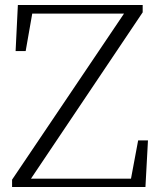

<svg xmlns="http://www.w3.org/2000/svg" viewBox="-20 -743 636 763"><path d="M28 0V-29L485 -707L477 -677V-689H281H84L112 -711L82 -540H42L51 -723H547V-694L91 -15L100 -46V-33H312H524L497 -14L529 -185H568L558 0Z"/></svg>

Font: Noto Serif HK
Style: Regular
Weight: 200
Designer: Ryoko NISHIZUKA 西塚涼子 (kana & ideographs); Frank Grießhammer (Latin, Greek & Cyrillic); Wenlong ZHANG 张文龙 (bopomofo); San
Foundry: Adobe
Version: Version 2.001;hotconv 1.1.0;makeotfexe 2.6.0